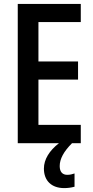

<svg xmlns="http://www.w3.org/2000/svg" viewBox="-20 -734 478 984"><path d="M394 -621V-714H71V0H282C233 38 205 83 205 130C205 193 245 230 309 230C326 230 343 228 362 223V155C351 159 338 162 325 162C301 162 286 148 286 117C286 81 306 43 349 0H394V-94H177V-326H380V-419H177V-621Z"/></svg>

Font: Kathrein 67 Medium Condensed
Style: Regular
Weight: 500
Width: 3
Designer: Lazydogs Typefoundry, based on Open Sans by Ascender Corporation
Foundry: Lazydogs Typefoundry
Version: Version 1.003;PS 001.003;hotconv 1.0.88;makeotf.lib2.5.64775